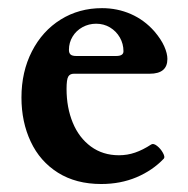

<svg xmlns="http://www.w3.org/2000/svg" viewBox="-20 -445 467 476"><path d="M33.2 -203.1Q33.2 -267.1 59.1 -317.6Q85 -368.2 130.4 -396.5Q175.8 -424.8 232.9 -424.8Q271 -424.8 304.4 -410.2Q337.9 -395.5 362.8 -367.2Q379.4 -347.7 387.2 -330.1Q395 -312.5 395 -298.8Q395 -262.2 351.1 -262.2H163.1Q153.3 -262.2 149.2 -255.1Q145 -248 145 -224.6Q145 -178.2 160.4 -140.9Q175.8 -103.5 205.3 -81.8Q234.9 -60.1 274.9 -60.1Q295.9 -60.1 314.9 -66.7Q334 -73.2 355 -86.9Q360.4 -90.3 369.4 -83.3Q378.4 -76.2 384 -65.9Q389.6 -55.7 386.2 -51.8Q358.4 -22.5 318.6 -5.6Q278.8 11.2 231 11.2Q168.5 11.2 123.8 -16.8Q79.1 -44.9 56.2 -93.8Q33.2 -142.6 33.2 -203.1ZM268.1 -306.2Q286.1 -306.2 286.1 -317.9Q286.1 -336.4 277.1 -352.1Q268.1 -367.7 252.7 -377Q237.3 -386.2 218.3 -386.2Q200.2 -386.2 184.6 -377.7Q168.9 -369.1 159.9 -354.2Q150.9 -339.4 150.9 -321.3Q150.9 -313.5 155 -309.8Q159.2 -306.2 168.9 -306.2Z"/></svg>

Font: JuniusX
Style: Bold
Weight: 700
Designer: Peter S. Baker
Foundry: Briery Creek Software
Version: Version 1.004